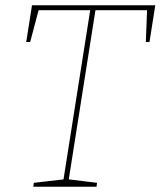

<svg xmlns="http://www.w3.org/2000/svg" viewBox="-20 -712 612 732"><path d="M107 0 109 -15 230 -29 221 -21 325 -680 332 -673H120L129 -680L95 -552H80L102 -692H572L550 -552H536L541 -680L548 -673H337L345 -680L241 -21L236 -29L350 -15L348 0Z"/></svg>

Font: Bitter Thin Thin
Style: Italic
Weight: 250
Italic angle: -9°
Version: Version 2.002